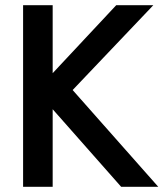

<svg xmlns="http://www.w3.org/2000/svg" viewBox="-20 -720 630 740"><path d="M69 -700V0H183V-299L447 0H590L260 -373L571 -700H428L183 -438V-700Z"/></svg>

Font: Mint Spirit
Style: Bold
Weight: 700
Designer: HARENDAL Hirwen
Foundry: Arkandis Digital Foundry.
Version: Version 1.004;FFEdit